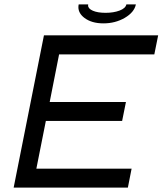

<svg xmlns="http://www.w3.org/2000/svg" viewBox="-20 -859 744 879"><path d="M686.5 -609.9H250.5L207.5 -392.1H556.6L539.1 -305.2H189.9L146.5 -86.9H582.5L565.4 0H42.5L181.2 -697.3H704.1ZM453.6 -752Q399.4 -752 366.2 -777.3Q338.9 -798.3 338.9 -826.2Q338.9 -832.5 340.3 -838.9H383.8Q383.3 -836.4 383.3 -834Q383.3 -819.3 405.3 -809.8Q427.2 -800.3 463.4 -800.3Q499.5 -800.3 527.1 -810.5Q554.7 -820.8 558.6 -838.9H602.1Q594.7 -802.7 551.3 -777.3Q507.8 -752 453.6 -752Z"/></svg>

Font: Qaz
Style: Italic
Weight: 400
Italic angle: -11.25°
Designer: GGBotNet
Foundry: f0n7
Version: 0.70